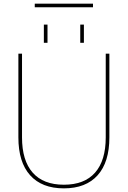

<svg xmlns="http://www.w3.org/2000/svg" viewBox="-20 -1025 702 1055"><path d="M421 -790V-890H441V-790ZM221 -790V-890H241V-790ZM171 -985V-1005H491V-985ZM561 -730H581V-270Q581 -134 516.5 -62Q452 10 331 10Q210 10 145.5 -62Q81 -134 81 -270V-730H101V-270Q101 -143 159.5 -76.5Q218 -10 331 -10Q444 -10 502.5 -76.5Q561 -143 561 -270Z"/></svg>

Font: M PLUS 1p Thin
Style: Regular
Weight: 250
Version: Version 1.062